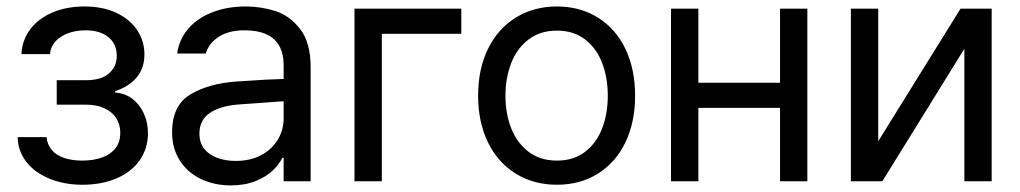

<svg xmlns="http://www.w3.org/2000/svg" viewBox="-20 -557 3135 590"><path d="M232.4 -63.5Q266.6 -63.5 293 -72.8Q319.3 -82 334.5 -101.1Q349.6 -120.1 349.6 -148.4Q349.6 -174.8 336.9 -194.3Q324.2 -213.9 300.3 -224.6Q276.4 -235.4 244.1 -235.4H154.3V-310.5H244.1Q291 -310.5 314.9 -331.5Q338.9 -352.5 338.9 -385.7Q338.9 -409.2 327.6 -426.8Q316.4 -444.3 294.9 -454.1Q273.4 -463.9 243.2 -463.9Q212.9 -463.9 188.5 -454.6Q164.1 -445.3 149.4 -428.7Q134.8 -412.1 133.8 -390.6H45.9Q47.9 -433.6 72.8 -466.8Q97.7 -500 141.1 -518.6Q184.6 -537.1 239.3 -537.1Q294.9 -537.1 336.4 -518.1Q377.9 -499 400.9 -465.3Q423.8 -431.6 423.8 -389.6Q423.8 -346.7 399.4 -318.4Q375 -290 334 -277.3V-272.5Q364.3 -270.5 386.7 -253.4Q409.2 -236.3 421.9 -208.5Q434.6 -180.7 434.6 -147.5Q434.6 -100.6 409.2 -64.5Q383.8 -28.3 337.9 -8.8Q292 10.7 233.4 10.7Q177.7 10.7 132.3 -7.8Q86.9 -26.4 61 -59.6Q35.2 -92.8 34.2 -135.7H123Q125 -113.3 138.7 -96.7Q152.3 -80.1 176.8 -71.8Q201.2 -63.5 232.4 -63.5Z M773.4 -240.2 717.8 -236.3Q658.2 -232.4 625.5 -210.4Q592.8 -188.5 592.8 -146.5Q592.8 -119.1 606.9 -100.6Q621.1 -82 646.5 -72.3Q671.9 -62.5 704.1 -62.5Q750 -62.5 783.2 -80.6Q816.4 -98.6 834 -128.4Q851.6 -158.2 851.6 -192.4V-357.4Q851.6 -391.6 838.4 -415.5Q825.2 -439.5 798.3 -451.7Q771.5 -463.9 731.4 -463.9Q683.6 -463.9 652.8 -444.3Q622.1 -424.8 612.3 -392.6H524.4Q530.3 -435.5 558.1 -468.3Q585.9 -501 631.8 -519Q677.7 -537.1 735.4 -537.1Q781.2 -537.1 825.2 -523.4Q869.1 -509.8 901.9 -468.3Q934.6 -426.8 934.6 -349.6V0H851.6V-72.3H847.7Q837.9 -51.8 817.9 -32.7Q797.9 -13.7 765.1 -0.5Q732.4 12.7 689.5 12.7Q638.7 12.7 597.7 -6.8Q556.6 -26.4 532.7 -63.5Q508.8 -100.6 508.8 -150.4Q508.8 -233.4 565.4 -267.1Q622.1 -300.8 708 -306.6Q717.8 -307.6 801.8 -312.5L857.4 -314.5L858.4 -246.1Q849.6 -246.1 773.4 -240.2Z M1397.5 -453.1H1153.3V0H1069.3V-530.3H1397.5Z M1449.2 -262.7Q1449.2 -344.7 1479.5 -406.7Q1509.8 -468.8 1564.9 -502.9Q1620.1 -537.1 1691.4 -537.1Q1762.7 -537.1 1817.4 -502.9Q1872.1 -468.8 1901.9 -406.7Q1931.6 -344.7 1931.6 -262.7Q1931.6 -181.6 1901.9 -119.6Q1872.1 -57.6 1817.4 -23.4Q1762.7 10.7 1691.4 10.7Q1620.1 10.7 1564.9 -23.4Q1509.8 -57.6 1479.5 -119.6Q1449.2 -181.6 1449.2 -262.7ZM1847.7 -262.7Q1847.7 -317.4 1830.6 -362.8Q1813.5 -408.2 1778.3 -435.5Q1743.2 -462.9 1691.4 -462.9Q1639.6 -462.9 1604 -435.5Q1568.4 -408.2 1550.8 -362.8Q1533.2 -317.4 1533.2 -262.7Q1533.2 -208 1550.8 -163.1Q1568.4 -118.2 1604 -90.8Q1639.6 -63.5 1691.4 -63.5Q1743.2 -63.5 1778.3 -90.8Q1813.5 -118.2 1830.6 -163.1Q1847.7 -208 1847.7 -262.7Z M2397.5 -225.6H2105.5V-302.7H2397.5ZM2126 0H2042V-530.3H2126ZM2460.9 0H2377V-530.3H2460.9Z M2931.6 -530.3H3027.3V0H2943.4V-407.2L2691.4 0H2594.7V-530.3H2678.7V-123Z"/></svg>

Font: Pretendard JP Variable
Style: Regular
Weight: 400
Designer: Base glyphs from Inter by Rasmus Andersson; Hangul glyphs from Noto Sans CJK(Source Han Sans) by Jang Soo-young and Kang
Foundry: Kil Hyung-jin
Version: Version 1.307;Glyphs 3.2 (3192)